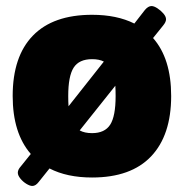

<svg xmlns="http://www.w3.org/2000/svg" viewBox="-20 -580 609 636"><path d="M87 36Q79 36 67.5 29Q56 22 47.5 11.5Q39 1 39 -8Q39 -18 49 -29L82 -70Q22 -139 22 -262Q22 -393 89 -462Q156 -531 285 -531Q367 -531 425 -502L460 -547Q471 -560 482 -560Q490 -560 501.5 -552.5Q513 -545 521.5 -535Q530 -525 530 -516Q530 -507 520 -495L487 -454Q547 -386 547 -262Q547 -132 480.5 -62Q414 8 285 8Q202 8 144 -22L108 23Q98 36 87 36ZM206 -262Q206 -243 207 -228L324 -376Q309 -384 285 -384Q242 -384 224 -356Q206 -328 206 -262ZM285 -139Q327 -139 345 -167Q363 -195 363 -262Q363 -281 362 -296L244 -148Q260 -139 285 -139Z"/></svg>

Font: Asap Black
Style: Regular
Weight: 900
Designer: Pablo Cosgaya
Foundry: Omnibus-Type
Version: Version 3.001; ttfautohint (v1.8.4.7-5d5b)